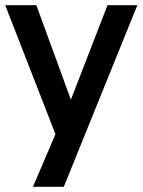

<svg xmlns="http://www.w3.org/2000/svg" viewBox="-24 -520 545 734"><path d="M247 -139 387 -500H501L220 194H102L188 -7L-4 -500H115Z"/></svg>

Font: CBA Beacon Sans Bold
Style: Regular
Weight: 700
Designer: Wei Huang
Foundry: Wei Huang
Version: Version 1.002